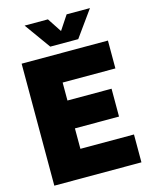

<svg xmlns="http://www.w3.org/2000/svg" viewBox="-137 -1038 884 1125"><g transform="rotate(-15 305.0 -475.5)"><path d="M49.5 0V-740H573V-571H253V-462H520.5V-293H253V-169H578V0ZM237.5 -793 124 -951H265.5L322 -865L379 -951H520.5L407 -793Z"/></g></svg>

Font: Encode Sans SemiCondensed SemiCondensed Black
Style: Regular
Weight: 900
Width: 4
Designer: Multiple Designers
Foundry: Impallari Type
Version: Version 3.000; ttfautohint (v1.8.3) -l 8 -r 50 -G 200 -x 14 